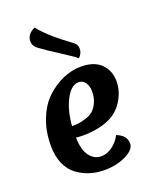

<svg xmlns="http://www.w3.org/2000/svg" viewBox="-139 -810 725 900"><g transform="rotate(-20 224.0 -360.0)"><path d="M131 -633Q104 -650 104 -676Q104 -712 145 -730Q190 -673 291 -600Q310 -587 310 -566Q310 -541 291 -524Q278 -536 217 -575Q156 -614 131 -633ZM151 -179Q152 -117 175.5 -86.5Q199 -56 233 -56Q261 -56 288 -75Q315 -94 332 -126Q380 -107 380 -67Q380 -36 333 -13Q286 10 225 10Q187 10 153.5 -0.5Q120 -11 90.5 -32.5Q61 -54 44 -92.5Q27 -131 27 -183Q27 -256 51 -315.5Q75 -375 113.5 -410.5Q152 -446 196.5 -465Q241 -484 285 -484Q352 -484 386 -449.5Q420 -415 420 -363Q420 -313 391 -266.5Q362 -220 313 -200Q259 -177 184 -177Q169 -177 151 -179ZM296 -358Q296 -384 283.5 -401.5Q271 -419 251 -419Q214 -419 186 -366.5Q158 -314 152 -236Q171 -236 184.5 -237.5Q198 -239 221 -246Q244 -253 258.5 -265Q273 -277 284.5 -301Q296 -325 296 -358Z"/></g></svg>

Font: Overlock
Style: Bold Italic
Weight: 700
Designer: Dario Muhafara
Foundry: Dario Manuel Muhafara
Version: Version 1.002